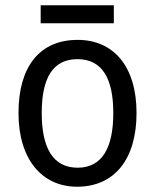

<svg xmlns="http://www.w3.org/2000/svg" viewBox="-20 -697 586 727"><path d="M411 -677H134V-609H411ZM497 -269C497 -448 408 -546 274 -546C131 -546 50 -446 50 -269C50 -95 138 10 272 10C414 10 497 -95 497 -269ZM138 -269C138 -400 179 -473 273 -473C367 -473 409 -400 409 -269C409 -138 367 -62 274 -62C180 -62 138 -138 138 -269Z"/></svg>

Font: Noto Sans Georgian SemiCondensed
Style: Regular
Weight: 400
Width: 4
Designer: Monotype Design Team, Akaki Razmadze
Foundry: Google LLC
Version: Version 2.005